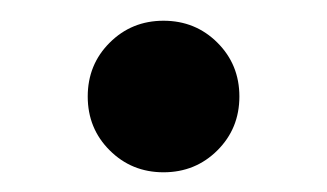

<svg xmlns="http://www.w3.org/2000/svg" viewBox="-20 -157 320 188"><path d="M140.1 11.7Q108.9 11.7 87.4 -9.8Q65.9 -31.2 65.9 -62.5Q65.9 -93.8 87.4 -115.2Q108.9 -136.7 140.1 -136.7Q171.4 -136.7 192.9 -115.2Q214.4 -93.8 214.4 -62.5Q214.4 -31.2 192.9 -9.8Q171.4 11.7 140.1 11.7Z"/></svg>

Font: Schibsted Grotesk
Style: Regular
Weight: 400
Designer: Bakken & Baeck AS, Henrik Kongsvoll
Foundry: Schibsted ASA
Version: Version 1.100; ttfautohint (v1.8.4.7-5d5b);gftools[0.9.25]